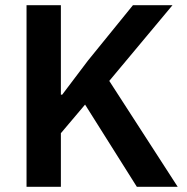

<svg xmlns="http://www.w3.org/2000/svg" viewBox="-20 -718 718 738"><path d="M307 -316 214 -206V0H82V-698H214V-354H219L318 -485L491 -698H643L400 -407L663 0H506Z"/></svg>

Font: IBMPlexSans-SemiBold
Style: Regular
Weight: 600
Designer: Mike Abbink, Paul van der Laan, Pieter van Rosmalen
Foundry: Bold Monday
Version: Version 3.1